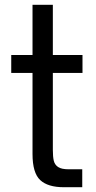

<svg xmlns="http://www.w3.org/2000/svg" viewBox="-20 -783 401 803"><path d="M247 0Q180 0 148 -30Q116 -60 116 -139V-478H27V-553H116V-763H201V-553H325V-478H201V-156Q201 -127 205 -110.5Q209 -94 223 -84.5Q237 -75 267 -75H324V0Z"/></svg>

Font: Open Sauce One
Style: Regular
Weight: 400
Designer: Alfredo Marco Pradil
Foundry: Creative Sauce Fz LLC
Version: Version 1.477